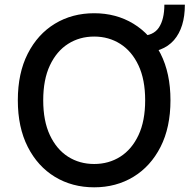

<svg xmlns="http://www.w3.org/2000/svg" viewBox="-20 -794 827 824"><path d="M685.4 -774.1H773.4Q773.4 -675.8 726.6 -621.8Q679.7 -567.8 584.2 -567.8V-640.3Q638.1 -640.3 661.8 -675.6Q685.4 -710.9 685.4 -774.1ZM711.6 -363.6Q711.6 -247.2 669 -163.5Q626.4 -79.9 552.4 -35Q478.3 9.9 384.2 9.9Q289.8 9.9 215.7 -35Q141.7 -79.9 99.1 -163.7Q56.5 -247.5 56.5 -363.6Q56.5 -480.1 99.1 -563.7Q141.7 -647.4 215.7 -692.3Q289.8 -737.2 384.2 -737.2Q478.3 -737.2 552.4 -692.3Q626.4 -647.4 669 -563.7Q711.6 -480.1 711.6 -363.6ZM603 -363.6Q603 -452.4 574.4 -513.3Q545.8 -574.2 496.3 -605.6Q446.7 -637.1 384.2 -637.1Q321.4 -637.1 272 -605.6Q222.7 -574.2 194.1 -513.3Q165.5 -452.4 165.5 -363.6Q165.5 -274.9 194.1 -214Q222.7 -153.1 272 -121.6Q321.4 -90.2 384.2 -90.2Q446.7 -90.2 496.3 -121.6Q545.8 -153.1 574.4 -214Q603 -274.9 603 -363.6Z"/></svg>

Font: InterMG Medium
Style: Regular
Weight: 500
Designer: Rasmus Andersson
Foundry: rsms
Version: Version 3.019;December 26, 2023;FontCreator 15.0.0.2955 64-b